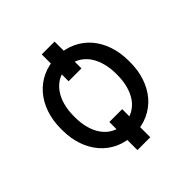

<svg xmlns="http://www.w3.org/2000/svg" viewBox="-180 -740 960 960"><g transform="rotate(-45 300.0 -260.5)"><path d="M345.7 -409.2V-599.1H254.9V-409.2ZM345.7 77.6V-121.1H254.9V77.6ZM59.6 -269V-258.3Q59.6 -201.2 76.2 -152.3Q92.8 -103.5 124 -67.4Q154.8 -31.2 199.5 -10.7Q244.1 9.8 300.3 9.8Q356 9.8 400.4 -10.7Q444.8 -31.2 476.1 -67.4Q506.8 -103.5 523.4 -152.3Q540 -201.2 540 -258.3V-269Q540 -326.2 523.4 -375.2Q506.8 -424.3 476.1 -460.4Q444.8 -496.6 400.1 -517.3Q355.5 -538.1 299.3 -538.1Q243.7 -538.1 199.2 -517.3Q154.8 -496.6 124 -460.4Q92.8 -424.3 76.2 -375.2Q59.6 -326.2 59.6 -269ZM149.9 -258.3V-269Q149.9 -307.6 159.2 -343Q168.5 -378.4 187.5 -405.3Q206.1 -432.1 233.9 -448Q261.7 -463.9 299.3 -463.9Q336.9 -463.9 365 -448Q393.1 -432.1 412.1 -405.3Q430.7 -378.4 440.2 -343Q449.7 -307.6 449.7 -269V-258.3Q449.7 -219.2 440.4 -183.8Q431.2 -148.4 412.6 -121.6Q393.6 -94.7 365.5 -79.1Q337.4 -63.5 300.3 -63.5Q262.7 -63.5 234.4 -79.1Q206.1 -94.7 187.5 -121.6Q168.5 -148.4 159.2 -183.8Q149.9 -219.2 149.9 -258.3Z"/></g></svg>

Font: RobotoMono Nerd Font
Style: Regular
Weight: 400
Monospace: yes
Designer: Google
Version: Version 3.000;Nerd Fonts 3.2.1